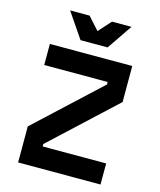

<svg xmlns="http://www.w3.org/2000/svg" viewBox="-147 -1149 1044 1252"><g transform="rotate(15 375.0 -522.5)"><path d="M96.9 -243.3 525.3 -641.3V-657.8H96.9V-800H653.1V-556.7L224.7 -158.7V-142.2H653.1V0H96.9ZM466.3 -875.5H283.7L167.8 -1045.3H299.4L421.8 -909.2H328.2L450.6 -1045.3H582.2Z"/></g></svg>

Font: Martian Mono VF sWd Rg
Style: Regular
Weight: 400
Width: 6
Monospace: yes
Designer: Roman Shamin
Foundry: Evil Martians
Version: Version 1.100